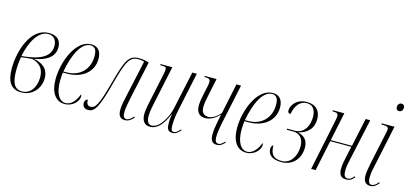

<svg xmlns="http://www.w3.org/2000/svg" viewBox="-65 -1193 3507 1652"><g transform="rotate(15 1689.0 -367.0)"><path d="M161 10C262 10 327 -69 327 -159C327 -244 272 -283 194 -298C282 -311 372 -351 372 -445C372 -512 333 -546 262 -546C104 -546 31 -334 31 -168C31 -55 69 10 161 10ZM122 -297 84 -293C110 -426 173 -536 260 -536C310 -536 336 -498 336 -451C336 -374 284 -318 122 -297ZM166 0C95 0 72 -60 72 -164C72 -207 76 -248 82 -282C111 -285 158 -293 185 -292C263 -270 287 -219 287 -156C287 -72 243 0 166 0Z M549 10C622 10 670 -48 670 -88C670 -100 667 -104 664 -106C644 -49 604 0 554 0C495 0 460 -68 460 -170C460 -201 463 -240 465 -248H503C629 -248 731 -319 731 -440C731 -507 699 -546 640 -546C500 -546 419 -330 419 -177C419 -54 471 10 549 10ZM497 -258H467C496 -418 556 -536 636 -536C673 -536 692 -512 692 -454C692 -334 610 -258 497 -258Z M1084 10C1118 10 1141 -10 1163 -33L1156 -41C1134 -16 1116 -2 1096 -2C1073 -2 1064 -23 1064 -56C1064 -94 1077 -152 1086 -196L1156 -522C1129 -531 1100 -537 1069 -537C976 -537 952 -486 896 -279C838 -63 814 -25 769 -25C742 -25 733 -48 733 -78C718 -78 706 -61 706 -42C706 -17 720 7 758 7C814 7 847 -43 906 -270C963 -486 990 -527 1066 -527C1084 -527 1099 -525 1116 -519L1047 -204C1035 -149 1025 -108 1025 -64C1025 -17 1043 10 1084 10Z M1509 10C1540 10 1561 -11 1580 -32L1574 -39C1556 -18 1539 -1 1517 -1C1494 -1 1492 -25 1492 -58C1492 -97 1499 -150 1509 -195L1581 -536H1541L1468 -197C1456 -136 1397 -5 1320 -5C1290 -5 1274 -29 1274 -82C1274 -117 1287 -180 1297 -224L1363 -536H1259L1256 -526H1270C1304 -526 1312 -522 1312 -502C1312 -488 1304 -449 1297 -416L1257 -228C1248 -185 1234 -125 1234 -87C1234 -30 1255 9 1309 9C1370 9 1420 -42 1462 -144H1464C1458 -106 1457 -86 1457 -70C1457 -21 1464 10 1509 10Z M1904 10C1936 10 1951 -4 1975 -29L1969 -36C1945 -11 1932 -2 1916 -2C1891 -2 1883 -22 1883 -56C1883 -92 1892 -146 1903 -197L1975 -536H1934L1877 -265C1849 -232 1808 -203 1771 -203C1727 -203 1709 -232 1709 -275C1709 -309 1718 -351 1730 -409L1757 -536H1653L1651 -526H1663C1691 -526 1704 -520 1704 -493C1704 -476 1697 -447 1688 -406L1681 -372C1671 -326 1668 -297 1668 -278C1668 -214 1700 -186 1748 -186C1795 -186 1839 -215 1874 -251L1863 -198C1853 -149 1846 -103 1846 -69C1846 -16 1861 10 1904 10Z M2166 10C2239 10 2287 -48 2287 -88C2287 -100 2284 -104 2281 -106C2261 -49 2221 0 2171 0C2112 0 2077 -68 2077 -170C2077 -201 2080 -240 2082 -248H2120C2246 -248 2348 -319 2348 -440C2348 -507 2316 -546 2257 -546C2117 -546 2036 -330 2036 -177C2036 -54 2088 10 2166 10ZM2114 -258H2084C2113 -418 2173 -536 2253 -536C2290 -536 2309 -512 2309 -454C2309 -334 2227 -258 2114 -258Z M2478 10C2587 10 2644 -71 2644 -162C2644 -234 2604 -261 2555 -274V-275C2624 -291 2683 -335 2683 -427C2683 -500 2641 -547 2561 -547C2462 -547 2424 -476 2424 -435C2424 -416 2433 -411 2449 -410C2463 -491 2504 -537 2562 -537C2622 -537 2643 -490 2643 -434C2643 -348 2599 -281 2521 -281H2454L2452 -271H2512C2563 -271 2605 -238 2605 -162C2605 -77 2560 0 2478 0C2411 0 2377 -29 2377 -111C2370 -111 2358 -98 2358 -74C2358 -20 2403 10 2478 10Z M3055 10C3090 10 3106 -2 3128 -29L3121 -36C3101 -11 3087 -1 3068 -1C3037 -1 3030 -26 3030 -64C3030 -96 3036 -124 3052 -196L3126 -536H3085L3031 -283H2842L2895 -536H2793L2791 -526H2798C2833 -526 2843 -519 2843 -494C2843 -486 2841 -474 2838 -459L2743 0H2783L2840 -273H3028L3011 -197C3001 -149 2991 -107 2991 -66C2991 -27 3003 10 3055 10Z M3344 -676C3364 -676 3378 -691 3378 -715C3378 -735 3366 -744 3351 -744C3331 -744 3317 -728 3317 -706C3317 -685 3329 -676 3344 -676ZM3270 10C3302 10 3322 -7 3345 -34L3338 -41C3318 -15 3299 -2 3280 -2C3256 -2 3248 -23 3248 -60C3248 -74 3249 -100 3258 -140L3342 -536H3229L3226 -526H3240C3280 -526 3291 -517 3291 -499C3291 -493 3290 -484 3287 -473L3226 -184C3218 -143 3209 -100 3209 -66C3209 -17 3229 10 3270 10Z"/></g></svg>

Font: Noto Serif Display ExtraCondensed ExtraLight
Style: Italic
Weight: 200
Width: 2
Italic angle: -12°
Designer: Monotype Design Team
Foundry: Monotype Imaging Inc.
Version: Version 2.009